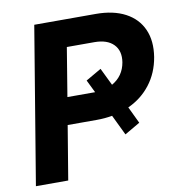

<svg xmlns="http://www.w3.org/2000/svg" viewBox="-81 -802 816 877"><g transform="rotate(-10 326.5 -364.0)"><path d="M15.1 0 135.7 -727.5H420.9Q502.4 -727.5 557.9 -698Q613.3 -668.5 637.2 -614.5Q661.1 -560.5 649.4 -487.3Q637.2 -415 596.4 -362.3Q555.7 -309.6 493.2 -281.2L530.3 -203.6L459 -162.1L413.6 -256.3Q378.9 -250 341.3 -250H206.5L165 0ZM398.9 -476.6 438 -396Q491.7 -426.3 502.4 -488.8Q510.7 -541 481.2 -571.3Q451.7 -601.6 392.1 -601.6H264.6L227.5 -376H354.5Q355 -376 356 -376L327.1 -435.1Z"/></g></svg>

Font: Inter Display
Style: Bold Italic
Weight: 700
Italic angle: -9.39999°
Designer: Rasmus Andersson
Foundry: rsms
Version: Version 4.000;git-a52131595